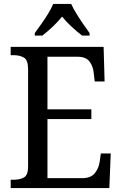

<svg xmlns="http://www.w3.org/2000/svg" viewBox="-20 -951 618 971"><path d="M34 0V-42H49Q80 -42 101 -53.5Q122 -65 122 -108V-601Q122 -648 100.5 -660Q79 -672 49 -672H34V-714H504L509 -539H459L454 -582Q451 -615 433 -639.5Q415 -664 373 -664H220V-398H442V-349H220V-50H395Q439 -50 459 -74.5Q479 -99 484 -132L490 -175H540L533 0ZM156 -784Q170 -803 188.5 -829Q207 -855 223.5 -882Q240 -909 249 -931H340Q350 -909 366.5 -882Q383 -855 401 -829Q419 -803 433 -784V-771H395Q369 -791 342 -816Q315 -841 294 -867Q273 -841 246.5 -816Q220 -791 194 -771H156Z"/></svg>

Font: Noto Serif Tamil SemiCondensed
Style: Italic
Weight: 400
Width: 4
Italic angle: -12°
Designer: Indian Type Foundry, Tom Grace, and the Monotype Design Team
Foundry: Monotype Imaging Inc.
Version: Version 2.003; ttfautohint (v1.8.4.7-5d5b)